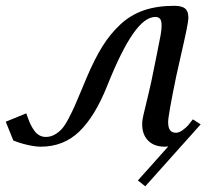

<svg xmlns="http://www.w3.org/2000/svg" viewBox="-48 -511 743 672"><path d="M481.4 -224.6Q502.4 -326.7 514.2 -388.2Q517.6 -407.2 517.6 -421.4Q517.6 -439 512 -445.3Q506.3 -451.7 495.6 -451.7Q458.5 -451.7 417.2 -392.3Q376 -333 327.1 -210.4Q284.2 -103 229.2 -50.3Q174.3 2.4 94.7 2.4Q75.7 2.4 47.9 -3.9Q20 -10.3 -1.5 -19.5Q-23.4 -73.2 -27.8 -85L43.9 -114.3Q44.9 -111.8 49.8 -98.1Q54.7 -84.5 59.1 -75.4Q63.5 -66.4 71 -55.2Q78.6 -43.9 89.1 -37.8Q99.6 -31.7 112.3 -31.7Q128.9 -31.7 143.3 -39.8Q157.7 -47.9 168.5 -59.8Q179.2 -71.8 191.9 -95.9Q204.6 -120.1 213.9 -141.1Q223.1 -162.1 238.8 -199.7Q242.2 -208.5 244.4 -213.4Q246.6 -218.3 249.8 -226.1Q252.9 -233.9 255.9 -240.7Q283.2 -304.7 310.3 -348.4Q337.4 -392.1 373.3 -425.5Q409.2 -459 455.6 -474.9Q502 -490.7 561.5 -490.7Q588.4 -490.7 599.9 -481.2Q611.3 -471.7 611.3 -449.2Q611.3 -437.5 604.2 -403.3Q597.2 -369.1 585.4 -318.1Q573.7 -267.1 568.8 -244.1Q540.5 -106.9 540.5 -84Q540.5 -64.5 547.1 -55.4Q553.7 -46.4 567.9 -46.4Q578.6 -46.4 591.1 -55.4Q603.5 -64.5 610.4 -72.3Q617.2 -80.1 627 -93.3L654.3 -75.7L460.4 141.1L434.6 120.6L541 1.5Q533.2 2.4 529.3 2.4Q491.2 2.4 470.5 -18.8Q449.7 -40 449.7 -75.7Q449.7 -91.3 454.1 -108.9Q476.1 -199.7 481.4 -224.6Z"/></svg>

Font: Flanker
Style: Italic
Weight: 400
Italic angle: -12°
Designer: Flanker
Version: Version 2.027